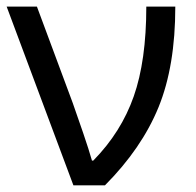

<svg xmlns="http://www.w3.org/2000/svg" viewBox="-20 -556 587 576"><path d="M200.2 0H294.9C368.2 -73.7 421.9 -151.9 455.6 -234.4C489.3 -316.9 505.9 -417.5 505.9 -536.1H418.9C418.9 -427.7 406.2 -337.9 381.3 -267.1C356.4 -195.8 315.9 -131.3 259.8 -74.2H255.9C245.1 -113.8 215.3 -198.7 198.2 -247.1L90.8 -536.1H0Z"/></svg>

Font: Noto Reveo Sans
Style: Regular
Weight: 400
Designer: Monotype Design team
Foundry: Monotype Imaging Inc.
Version: Version 1.04